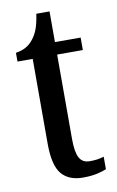

<svg xmlns="http://www.w3.org/2000/svg" viewBox="-79 -703 462 758"><g transform="rotate(-10 152.0 -324.5)"><path d="M192 10Q135 10 106 -24.5Q77 -59 77 -146V-486H16V-521Q41 -525 58 -535Q75 -545 87 -561Q99 -576 107.5 -597.5Q116 -619 122 -659H175V-536H278V-486H175V-147Q175 -95 187.5 -72Q200 -49 229 -49Q246 -49 259.5 -51Q273 -53 286 -57V-7Q273 -1 249 4.5Q225 10 192 10Z"/></g></svg>

Font: Noto Serif ExtraCondensed Medium
Style: Regular
Weight: 500
Width: 2
Designer: Monotype Design Team
Foundry: Monotype Imaging Inc.
Version: Version 2.015